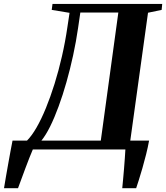

<svg xmlns="http://www.w3.org/2000/svg" viewBox="-78 -763 848 980"><path d="M-57.5 197.5Q-53.5 172.5 -47.8 139.5Q-42 106.5 -35.8 71.5Q-29.5 36.5 -23.8 5.5Q-18 -25.5 -14 -45.5H60Q84 -69.5 108.5 -112Q133 -154.5 156.2 -211.2Q179.5 -268 200.5 -335.2Q221.5 -402.5 238.2 -475.8Q255 -549 266 -624.5L277 -697.5L186 -712.5L190 -743H750L747 -712.5L677.5 -698L587 -45.5H683Q677 -12 667.8 24.8Q658.5 61.5 648.8 95.5Q639 129.5 630.5 156.2Q622 183 617 197.5H546Q548 176.5 550.5 150.5Q553 124.5 555.2 96.8Q557.5 69 559.2 43.8Q561 18.5 562 0H89.5Q82 17 72 42.5Q62 68 51.2 96.8Q40.5 125.5 30.8 152Q21 178.5 14 197.5ZM133.5 -45.5H436.5L526 -699H332L320.5 -620Q310.5 -550.5 295.2 -480.2Q280 -410 261.2 -343.8Q242.5 -277.5 221.2 -219.8Q200 -162 177.8 -117.2Q155.5 -72.5 133.5 -45.5Z"/></svg>

Font: Merriweather 96pt
Style: Bold Italic
Weight: 700
Italic angle: -7.8°
Version: Version 2.101